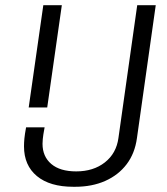

<svg xmlns="http://www.w3.org/2000/svg" viewBox="-20 -706 640 736"><path d="M90 -294 146 -686H217L161 -294ZM261 10Q171 10 121.5 -31Q72 -72 72 -145Q72 -159 73.5 -175Q75 -191 80 -218H151Q145 -186 144 -173Q143 -160 143 -155Q143 -106 176.5 -77.5Q210 -49 272 -49Q338 -49 382 -83.5Q426 -118 434 -177L506 -686H577L505 -177Q497 -118 465.5 -76.5Q434 -35 383.5 -12.5Q333 10 268 10Z"/></svg>

Font: Chivo Mono Medium ExtraLight
Style: Italic
Weight: 250
Italic angle: -8.05°
Monospace: yes
Version: Version 1.008